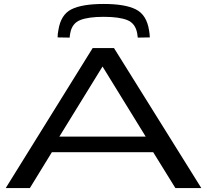

<svg xmlns="http://www.w3.org/2000/svg" viewBox="-20 -950 1045 970"><path d="M9 0 448 -707H556L997 0H866L754 -181H242L131 0ZM280 -260H716L498 -614ZM504 -930Q612 -930 666.5 -902.5Q721 -875 733 -797Q736 -781 737 -761L676 -760Q675 -766 674.5 -771.5Q674 -777 673 -782Q664 -832 623 -848.5Q582 -865 504 -865Q426 -865 385 -848.5Q344 -832 335 -783Q334 -777 333 -771.5Q332 -766 332 -760L271 -761Q271 -779 275 -798Q287 -876 341 -903Q395 -930 504 -930Z"/></svg>

Font: Georama ExtraExtended
Style: Regular
Weight: 400
Width: 8
Designer: Jean-Baptiste Levee
Foundry: Production Type
Version: Version 1.000